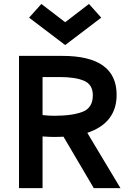

<svg xmlns="http://www.w3.org/2000/svg" viewBox="-20 -978 676 998"><path d="M78.8 0ZM78.8 0H201.2V-268.8Q238.8 -266.2 256.2 -266.2Q291.2 -266.2 310 -267.5L467.5 0H606.2L433.8 -287.5Q586.2 -338.8 586.2 -485Q586.2 -687.5 303.8 -687.5H78.8ZM291.2 -577.5Q371.2 -577.5 416.9 -558.1Q462.5 -538.8 462.5 -482.5Q462.5 -417.5 409.4 -396.9Q356.2 -376.2 261.2 -376.2Q232.5 -376.2 201.2 -380V-577.5ZM131.2 -886.2 195 -957.5 318.8 -862.5 442.5 -957.5 506.2 -886.2 318.8 -743.8Z"/></svg>

Font: Cambay
Style: Bold
Weight: 700
Designer: Pooja Saxena
Foundry: Pooja Saxena
Version: Version 1.096;PS 001.096;hotconv 1.0.70;makeotf.lib2.5.58329